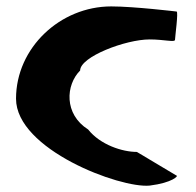

<svg xmlns="http://www.w3.org/2000/svg" viewBox="-20 -588 612 599"><path d="M30 -280C30 -122 354 0 447 -9C519 -18 537 -40 531 -40L407 -114C362 -114 293 -136 255 -184C179 -232 185 -323 230 -368C230 -411 372 -465 447 -465C492 -465 526 -455 526 -464C526 -472 537 -552 531 -552C531 -552 398 -568 327 -568C168 -568 30 -439 30 -280Z"/></svg>

Font: Ampere
Style: SC
Weight: 400
Version: Version 1